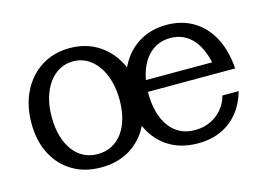

<svg xmlns="http://www.w3.org/2000/svg" viewBox="-78 -667 1145 827"><g transform="rotate(-15 495.0 -254.0)"><path d="M283.7 8.3Q210.9 8.3 156.5 -24.3Q102 -56.8 71.9 -115.6Q41.8 -174.4 41.8 -252.7Q41.8 -332.1 72.5 -393.3Q103.1 -454.5 157.8 -489.1Q212.4 -523.6 283.7 -523.6Q355.4 -523.6 410 -489.1Q464.6 -454.5 495.4 -393.3Q526.2 -332.1 526.2 -252.7Q526.2 -174.5 496.1 -115.8Q465.9 -57 411.4 -24.3Q356.9 8.3 283.7 8.3ZM283.7 -51.1Q318.4 -51.1 346.4 -65.2Q374.3 -79.3 394.1 -105.8Q413.9 -132.4 424.3 -169.6Q434.8 -206.9 434.8 -252.7Q434.8 -299.1 423.8 -337.8Q412.9 -376.4 392.8 -404.9Q372.6 -433.4 344.9 -449Q317.1 -464.7 283.7 -464.7Q250.1 -464.7 222.4 -449.5Q194.8 -434.4 174.6 -406.4Q154.5 -378.4 143.7 -340.2Q133 -302 133 -255.8Q133 -209.5 143.7 -171.7Q154.4 -133.9 174.2 -106.9Q194 -80 221.7 -65.5Q249.4 -51.1 283.7 -51.1ZM713.7 16.1Q640.4 16.1 586.7 -16.4Q533 -49 503.6 -107.7Q474.3 -166.4 474.3 -244.1Q474.3 -323.7 504.1 -384.1Q533.8 -444.5 587.4 -478.3Q641.1 -512.2 712.7 -512.2Q780.9 -512.2 832.4 -481.1Q883.8 -450.1 914.4 -392.5Q945 -335 950.4 -254.4H868.4Q864.9 -301.9 852.4 -338.9Q840 -375.9 820.2 -401.5Q800.3 -427 773.5 -440.2Q746.7 -453.4 713.7 -453.4Q678.6 -453.4 650.5 -438.6Q622.4 -423.8 602.6 -396.6Q582.8 -369.3 572.1 -331.2Q561.4 -293 561.4 -246.5Q561.4 -202.5 571.3 -165Q581.3 -127.6 600.7 -100.2Q620.2 -72.8 649 -57.6Q677.9 -42.5 715.8 -42.5Q753.6 -42.5 784.7 -57.1Q815.9 -71.7 837.3 -97.3Q858.7 -123 867.2 -156H939.9Q924.4 -101.5 893 -63.1Q861.6 -24.6 816.4 -4.2Q771.2 16.1 713.7 16.1ZM541.1 -254.1 529.7 -305.4H927.9L929.1 -254.4Z"/></g></svg>

Font: Russolo 10pt ExtraLight
Style: Regular
Weight: 200
Designer: Micah Stupak-Hahn
Version: Version 1.000